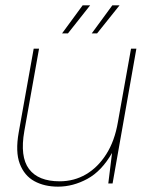

<svg xmlns="http://www.w3.org/2000/svg" viewBox="-20 -686 556 718"><path d="M197 12Q146 12 108.5 -8.5Q71 -29 54 -73.5Q37 -118 50 -191L106 -504H126L71 -196Q54 -100 88.5 -54Q123 -8 203 -8Q257 -8 301.5 -34Q346 -60 377.5 -109.5Q409 -159 421 -230L470 -504H490L401 0H385L399 -114Q360 -46 306.5 -17Q253 12 197 12ZM323 -561 400 -666H427L343 -561ZM212 -561 289 -666H317L234 -561Z"/></svg>

Font: DM Sans Thin
Style: Italic
Weight: 250
Italic angle: -10°
Designer: Colophon Foundry, Jonny Pinhorn
Foundry: Colophon Foundry
Version: Version 4.004;gftools[0.9.30]